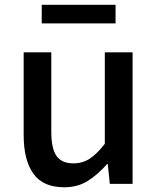

<svg xmlns="http://www.w3.org/2000/svg" viewBox="-20 -770 660 804"><path d="M249 14.2Q160.6 14.2 119.9 -42.5Q79.1 -99.1 79.1 -204.1V-550.8H194.8V-217.8Q194.8 -147.5 216.8 -116.7Q238.8 -85.9 287.1 -85.9Q325.2 -85.9 355.2 -105.2Q385.3 -124.5 418.9 -168V-550.8H535.2V0H439.9L431.2 -83H428.2Q390.6 -39.6 347.9 -12.7Q305.2 14.2 249 14.2ZM154.8 -671.9V-750H463.9V-671.9Z"/></svg>

Font: Source Han Sans CN Medium
Style: Regular
Weight: 500
Designer: Ryoko NISHIZUKA  (kana, bopomofo & ideographs); Paul D. Hunt (Latin, Greek & Cyrillic); Sandoll Communications , Soo-you
Foundry: Adobe
Version: Version 2.004;hotconv 1.0.118;makeotfexe 2.5.65603